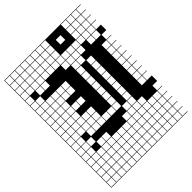

<svg xmlns="http://www.w3.org/2000/svg" viewBox="-278 -899 1271 1271"><g transform="rotate(-45 357.0 -263.5)"><path d="M0 238.1V-765.1H714.3V-761.9H669.8V-717.5H714.3V-714.3H669.8V-669.8H714.3V-666.7H669.8V-622.2H714.3V-619H669.8V-574.6H714.3V-523.8H669.8V-479.4H714.3V-476.2H669.8V-431.7H714.3V-428.6H669.8V-384.1H714.3V-381H669.8V-336.5H714.3V-333.3H669.8V-288.9H714.3V-285.7H669.8V-241.3H714.3V-238.1H669.8V-193.7H714.3V-190.5H669.8V-146H714.3V-142.9H669.8V-98.4H714.3V-47.6H669.8V-3.2H714.3V0H669.8V44.4H714.3V47.6H669.8V92.1H714.3V95.2H669.8V139.7H714.3V142.9H669.8V187.3H714.3V190.5H669.8V234.9H714.3V238.1ZM622.2 -717.5H666.7V-761.9H622.2ZM574.6 -717.5H619V-761.9H574.6ZM527 -717.5H571.4V-761.9H527ZM336.5 -717.5H381V-761.9H336.5ZM288.9 -717.5H333.3V-761.9H288.9ZM241.3 -717.5H285.7V-761.9H241.3ZM193.7 -717.5H238.1V-761.9H193.7ZM146 -717.5H190.5V-761.9H146ZM98.4 -717.5H142.9V-761.9H98.4ZM3.2 -717.5H47.6V-761.9H3.2ZM50.8 -717.5H95.2V-761.9H50.8ZM622.2 -669.8H666.7V-714.3H622.2ZM574.6 -669.8H619V-714.3H574.6ZM527 -669.8H571.4V-714.3H527ZM431.7 -669.8H476.2V-714.3H431.7ZM336.5 -669.8H381V-714.3H336.5ZM288.9 -669.8H333.3V-714.3H288.9ZM241.3 -669.8H285.7V-714.3H241.3ZM193.7 -669.8H238.1V-714.3H193.7ZM146 -669.8H190.5V-714.3H146ZM98.4 -669.8H142.9V-714.3H98.4ZM3.2 -669.8H47.6V-714.3H3.2ZM50.8 -669.8H95.2V-714.3H50.8ZM241.3 -622.2H285.7V-666.7H241.3ZM622.2 -622.2H666.7V-666.7H622.2ZM288.9 -622.2H333.3V-666.7H288.9ZM336.5 -622.2H381V-666.7H336.5ZM193.7 -622.2H238.1V-666.7H193.7ZM146 -622.2H190.5V-666.7H146ZM50.8 -622.2H95.2V-666.7H50.8ZM3.2 -622.2H47.6V-666.7H3.2ZM98.4 -622.2H142.9V-666.7H98.4ZM574.6 -622.2H619V-666.7H574.6ZM527 -622.2H571.4V-666.7H527ZM288.9 -574.6H333.3V-619H288.9ZM622.2 -574.6H666.7V-619H622.2ZM241.3 -574.6H285.7V-619H241.3ZM336.5 -574.6H381V-619H336.5ZM193.7 -574.6H238.1V-619H193.7ZM384.1 -574.6H428.6V-619H384.1ZM431.7 -574.6H476.2V-619H431.7ZM146 -574.6H190.5V-619H146ZM50.8 -574.6H95.2V-619H50.8ZM479.4 -574.6H523.8V-619H479.4ZM3.2 -574.6H47.6V-619H3.2ZM574.6 -574.6H619V-619H574.6ZM98.4 -574.6H142.9V-619H98.4ZM527 -574.6H571.4V-619H527ZM47.6 -571.4H3.2V-527H47.6ZM384.1 -527H428.6V-571.4H384.1ZM336.5 -527H381V-571.4H336.5ZM431.7 -527H476.2V-571.4H431.7ZM98.4 -527H142.9V-571.4H98.4ZM574.6 -527H619V-571.4H574.6ZM622.2 -527H666.7V-571.4H622.2ZM146 -527H190.5V-571.4H146ZM479.4 -527H523.8V-571.4H479.4ZM431.7 -479.4H476.2V-523.8H431.7ZM384.1 -479.4H428.6V-523.8H384.1ZM3.2 -479.4H47.6V-523.8H3.2ZM50.8 -479.4H95.2V-523.8H50.8ZM479.4 -431.7H523.8V-476.2H479.4ZM193.7 -431.7H238.1V-476.2H193.7ZM384.1 -431.7H428.6V-476.2H384.1ZM98.4 -431.7H142.9V-476.2H98.4ZM622.2 -431.7H666.7V-476.2H622.2ZM241.3 -431.7H285.7V-476.2H241.3ZM3.2 -431.7H47.6V-476.2H3.2ZM50.8 -431.7H95.2V-476.2H50.8ZM146 -431.7H190.5V-476.2H146ZM50.8 -384.1H95.2V-428.6H50.8ZM146 -384.1H190.5V-428.6H146ZM241.3 -384.1H285.7V-428.6H241.3ZM98.4 -384.1H142.9V-428.6H98.4ZM384.1 -384.1H428.6V-428.6H384.1ZM622.2 -384.1H666.7V-428.6H622.2ZM193.7 -384.1H238.1V-428.6H193.7ZM479.4 -384.1H523.8V-428.6H479.4ZM3.2 -384.1H47.6V-428.6H3.2ZM622.2 -336.5H666.7V-381H622.2ZM146 -336.5H190.5V-381H146ZM50.8 -336.5H95.2V-381H50.8ZM98.4 -336.5H142.9V-381H98.4ZM479.4 -336.5H523.8V-381H479.4ZM3.2 -336.5H47.6V-381H3.2ZM384.1 -336.5H428.6V-381H384.1ZM146 -288.9H190.5V-333.3H146ZM622.2 -288.9H666.7V-333.3H622.2ZM241.3 -288.9H285.7V-333.3H241.3ZM3.2 -288.9H47.6V-333.3H3.2ZM479.4 -288.9H523.8V-333.3H479.4ZM98.4 -288.9H142.9V-333.3H98.4ZM193.7 -288.9H238.1V-333.3H193.7ZM50.8 -288.9H95.2V-333.3H50.8ZM384.1 -288.9H428.6V-333.3H384.1ZM50.8 -241.3H95.2V-285.7H50.8ZM384.1 -241.3H428.6V-285.7H384.1ZM98.4 -241.3H142.9V-285.7H98.4ZM146 -241.3H190.5V-285.7H146ZM479.4 -241.3H523.8V-285.7H479.4ZM622.2 -241.3H666.7V-285.7H622.2ZM3.2 -241.3H47.6V-285.7H3.2ZM384.1 -193.7H428.6V-238.1H384.1ZM50.8 -193.7H95.2V-238.1H50.8ZM193.7 -193.7H238.1V-238.1H193.7ZM241.3 -193.7H285.7V-238.1H241.3ZM98.4 -193.7H142.9V-238.1H98.4ZM479.4 -193.7H523.8V-238.1H479.4ZM3.2 -193.7H47.6V-238.1H3.2ZM622.2 -193.7H666.7V-238.1H622.2ZM146 -193.7H190.5V-238.1H146ZM3.2 -146H47.6V-190.5H3.2ZM193.7 -146H238.1V-190.5H193.7ZM98.4 -146H142.9V-190.5H98.4ZM384.1 -146H428.6V-190.5H384.1ZM146 -146H190.5V-190.5H146ZM479.4 -146H523.8V-190.5H479.4ZM241.3 -146H285.7V-190.5H241.3ZM622.2 -146H666.7V-190.5H622.2ZM50.8 -146H95.2V-190.5H50.8ZM50.8 -98.4H95.2V-142.9H50.8ZM622.2 -98.4H666.7V-142.9H622.2ZM336.5 -98.4H381V-142.9H336.5ZM241.3 -98.4H285.7V-142.9H241.3ZM479.4 -98.4H523.8V-142.9H479.4ZM3.2 -98.4H47.6V-142.9H3.2ZM146 -98.4H190.5V-142.9H146ZM384.1 -98.4H428.6V-142.9H384.1ZM288.9 -98.4H333.3V-142.9H288.9ZM193.7 -98.4H238.1V-142.9H193.7ZM431.7 -50.8H476.2V-95.2H431.7ZM50.8 -50.8H95.2V-95.2H50.8ZM3.2 -50.8H47.6V-95.2H3.2ZM479.4 -50.8H523.8V-95.2H479.4ZM98.4 -50.8H142.9V-95.2H98.4ZM431.7 -3.2H476.2V-47.6H431.7ZM50.8 -3.2H95.2V-47.6H50.8ZM146 -3.2H190.5V-47.6H146ZM384.1 -3.2H428.6V-47.6H384.1ZM479.4 -3.2H523.8V-47.6H479.4ZM527 -3.2H571.4V-47.6H527ZM193.7 -3.2H238.1V-47.6H193.7ZM3.2 -3.2H47.6V-47.6H3.2ZM146 44.4H190.5V0H146ZM527 44.4H571.4V0H527ZM193.7 44.4H238.1V0H193.7ZM479.4 44.4H523.8V0H479.4ZM3.2 44.4H47.6V0H3.2ZM574.6 44.4H619V0H574.6ZM98.4 44.4H142.9V0H98.4ZM241.3 44.4H285.7V0H241.3ZM431.7 44.4H476.2V0H431.7ZM336.5 44.4H381V0H336.5ZM622.2 44.4H666.7V0H622.2ZM50.8 44.4H95.2V0H50.8ZM288.9 44.4H333.3V0H288.9ZM384.1 44.4H428.6V0H384.1ZM288.9 92.1H333.3V47.6H288.9ZM50.8 92.1H95.2V47.6H50.8ZM622.2 92.1H666.7V47.6H622.2ZM336.5 92.1H381V47.6H336.5ZM479.4 92.1H523.8V47.6H479.4ZM98.4 92.1H142.9V47.6H98.4ZM574.6 92.1H619V47.6H574.6ZM3.2 92.1H47.6V47.6H3.2ZM431.7 92.1H476.2V47.6H431.7ZM384.1 92.1H428.6V47.6H384.1ZM241.3 92.1H285.7V47.6H241.3ZM527 92.1H571.4V47.6H527ZM193.7 92.1H238.1V47.6H193.7ZM146 92.1H190.5V47.6H146ZM288.9 139.7H333.3V95.2H288.9ZM146 139.7H190.5V95.2H146ZM527 139.7H571.4V95.2H527ZM50.8 139.7H95.2V95.2H50.8ZM241.3 139.7H285.7V95.2H241.3ZM431.7 139.7H476.2V95.2H431.7ZM384.1 139.7H428.6V95.2H384.1ZM193.7 139.7H238.1V95.2H193.7ZM574.6 139.7H619V95.2H574.6ZM336.5 139.7H381V95.2H336.5ZM98.4 139.7H142.9V95.2H98.4ZM3.2 139.7H47.6V95.2H3.2ZM479.4 139.7H523.8V95.2H479.4ZM622.2 139.7H666.7V95.2H622.2ZM146 187.3H190.5V142.9H146ZM50.8 187.3H95.2V142.9H50.8ZM98.4 187.3H142.9V142.9H98.4ZM527 187.3H571.4V142.9H527ZM241.3 187.3H285.7V142.9H241.3ZM431.7 187.3H476.2V142.9H431.7ZM336.5 187.3H381V142.9H336.5ZM574.6 187.3H619V142.9H574.6ZM193.7 187.3H238.1V142.9H193.7ZM384.1 187.3H428.6V142.9H384.1ZM288.9 187.3H333.3V142.9H288.9ZM3.2 187.3H47.6V142.9H3.2ZM622.2 187.3H666.7V142.9H622.2ZM479.4 187.3H523.8V142.9H479.4ZM622.2 234.9H666.7V190.5H622.2ZM384.1 234.9H428.6V190.5H384.1ZM479.4 234.9H523.8V190.5H479.4ZM527 234.9H571.4V190.5H527ZM98.4 234.9H142.9V190.5H98.4ZM50.8 234.9H95.2V190.5H50.8ZM146 234.9H190.5V190.5H146ZM336.5 234.9H381V190.5H336.5ZM241.3 234.9H285.7V190.5H241.3ZM431.7 234.9H476.2V190.5H431.7ZM288.9 234.9H333.3V190.5H288.9ZM193.7 234.9H238.1V190.5H193.7ZM3.2 234.9H47.6V190.5H3.2ZM574.6 234.9H619V190.5H574.6Z"/></g></svg>

Font: Jacquard 12 Charted
Style: Regular
Weight: 400
Designer: Sarah Cadigan-Fried
Version: Version 1.000